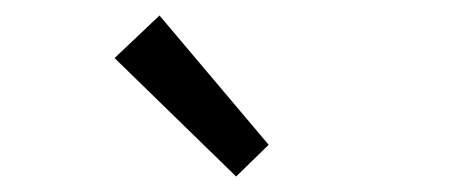

<svg xmlns="http://www.w3.org/2000/svg" viewBox="-20 -801 582 248"><path d="M285 -573 128 -726 186 -781 327 -614Z"/></svg>

Font: .
Style: 
Weight: 400
Designer: Paul D. Hunt, Dalton Maag
Foundry: Dalton Maag Ltd
Version: Version 1.200